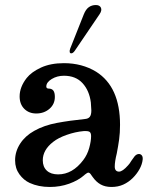

<svg xmlns="http://www.w3.org/2000/svg" viewBox="-20 -733 607 763"><path d="M98 -6Q74 -17 57 -40.5Q40 -64 40 -96Q40 -131 60 -162Q80 -193 116 -213Q155 -235 206 -244.5Q257 -254 317 -260Q331 -261 337 -269Q343 -277 343 -294Q343 -302 341 -326Q335 -373 308 -402.5Q281 -432 234 -432Q207 -432 185.5 -419Q164 -406 164 -389Q164 -385 166.5 -383Q169 -381 173 -381Q186 -381 192 -373Q198 -365 198 -348Q198 -319 176.5 -300.5Q155 -282 124 -282Q95 -282 76.5 -300.5Q58 -319 58 -350Q58 -387 86 -423Q105 -447 143 -464.5Q181 -482 234 -482Q270 -482 302 -473.5Q334 -465 362 -448Q457 -388 457 -237Q457 -205 453.5 -179.5Q450 -154 444 -123Q436 -91 436 -71Q436 -61 440.5 -56Q445 -51 453 -51Q467 -51 489 -76Q495 -82 502 -94L515 -112Q523 -121 532 -121Q539 -121 543.5 -115.5Q548 -110 547 -99Q545 -80 534.5 -61Q524 -42 508 -26Q491 -9 470 0.5Q449 10 423 10Q398 10 380 0Q362 -10 348 -30L343 -37Q340 -42 337 -44.5Q334 -47 331 -47Q327 -47 317 -39L315 -37Q291 -16 255 -3Q219 10 178 10Q133 10 98 -6ZM311 -97Q327 -118 334.5 -145Q342 -172 342 -192Q342 -205 336 -209Q330 -213 312 -212Q279 -209 245 -197Q211 -185 191 -169Q150 -137 150 -96Q150 -70 166 -55Q182 -40 211 -40Q268 -40 311 -97ZM259 -540 313 -676Q321 -696 333 -704.5Q345 -713 361 -713Q376 -713 381 -702.5Q386 -692 376 -677L277 -531Q270 -521 263 -521Q258 -521 257 -526.5Q256 -532 259 -540Z"/></svg>

Font: Raigarh
Style: Regular
Weight: 400
Designer: jaikishan Patel
Foundry: MagicType
Version: Version 1.000;FEAKit 1.0